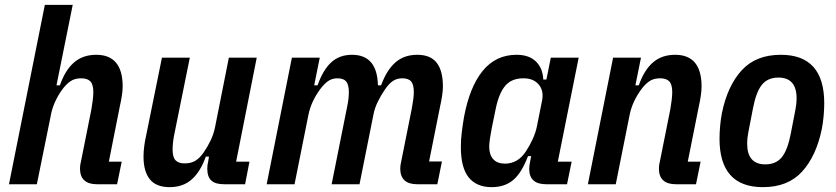

<svg xmlns="http://www.w3.org/2000/svg" viewBox="-20 -760 3450 792"><path d="M165 -740H280L213 -408H227Q249 -471 285.5 -502.5Q322 -534 377 -534Q486 -534 486 -403Q486 -386 482.5 -364Q479 -342 475 -325L429 -93H482L463 0H380Q310 0 310 -65Q310 -72 311 -79.5Q312 -87 314 -94L357 -309Q360 -326 362.5 -346Q365 -366 365 -380Q365 -411 353 -424Q341 -437 315 -437Q289 -437 271.5 -425.5Q254 -414 237 -391Q220 -368 207 -339.5Q194 -311 189 -281L132 0H17Z M763 -522 700 -211Q692 -174 692 -142Q692 -112 704 -99Q716 -86 742 -86Q768 -86 786 -97Q804 -108 820 -131Q836 -154 848.5 -180Q861 -206 867 -235L924 -522H1039L954 -93H1009L991 0H904Q868 0 851.5 -15.5Q835 -31 835 -65Q835 -72 836 -79.5Q837 -87 839 -95L842 -114H829Q807 -52 771 -20Q735 12 680 12Q624 12 598 -20.5Q572 -53 572 -114Q572 -135 575 -157.5Q578 -180 582 -197L648 -522Z M1080 0 1184 -522H1299L1276 -408H1290Q1312 -471 1346 -502.5Q1380 -534 1432 -534Q1536 -534 1539 -408H1552Q1575 -471 1611 -502.5Q1647 -534 1701 -534Q1756 -534 1781.5 -501Q1807 -468 1807 -403Q1807 -386 1803.5 -363.5Q1800 -341 1796 -324L1750 -94H1803L1784 0H1701Q1631 0 1631 -65Q1631 -77 1635 -94L1679 -314Q1682 -331 1684.5 -348.5Q1687 -366 1687 -380Q1687 -411 1676 -424Q1665 -437 1639 -437Q1618 -437 1601.5 -426.5Q1585 -416 1568 -391Q1552 -368 1538.5 -340.5Q1525 -313 1520 -285L1463 0H1348L1413 -325Q1416 -339 1417.5 -353.5Q1419 -368 1419 -380Q1419 -411 1408 -424Q1397 -437 1372 -437Q1350 -437 1333.5 -425.5Q1317 -414 1300 -391Q1283 -368 1270.5 -341.5Q1258 -315 1252 -285L1195 0Z M2233 0Q2163 0 2163 -63Q2163 -76 2167 -95L2171 -116H2158Q2132 -47 2097 -17.5Q2062 12 2008 12Q1946 12 1913.5 -28Q1881 -68 1881 -154Q1881 -184 1885 -216Q1889 -248 1894 -277Q1917 -401 1971 -467.5Q2025 -534 2111 -534Q2162 -534 2190.5 -506.5Q2219 -479 2221 -432H2234L2252 -522H2367L2281 -93H2338L2319 0ZM2063 -85Q2116 -85 2149 -135Q2165 -159 2177.5 -186.5Q2190 -214 2195 -240L2216 -345Q2224 -385 2202.5 -411Q2181 -437 2139 -437Q2090 -437 2064 -406Q2038 -375 2025 -312L2008 -229Q2004 -209 2001 -188Q1998 -167 1998 -155Q1998 -122 2014.5 -103.5Q2031 -85 2063 -85Z M2405 0 2509 -522H2624L2601 -408H2615Q2637 -471 2673.5 -502.5Q2710 -534 2765 -534Q2874 -534 2874 -403Q2874 -386 2870.5 -363Q2867 -340 2863 -323L2817 -93H2870L2851 0H2768Q2698 0 2698 -65Q2698 -72 2699 -79.5Q2700 -87 2702 -94L2745 -309Q2748 -326 2750.5 -346Q2753 -366 2753 -380Q2753 -411 2741 -424Q2729 -437 2703 -437Q2677 -437 2659.5 -425.5Q2642 -414 2625 -391Q2608 -368 2595.5 -341.5Q2583 -315 2577 -285L2520 0Z M3127 12Q2948 12 2948 -188Q2948 -212 2950.5 -240Q2953 -268 2958 -294Q2981 -406 3039.5 -470Q3098 -534 3201 -534Q3380 -534 3380 -334Q3380 -310 3377.5 -282Q3375 -254 3370 -228Q3347 -116 3288.5 -52Q3230 12 3127 12ZM3137 -82Q3181 -82 3205 -111.5Q3229 -141 3242 -209L3261 -307Q3266 -332 3266 -354Q3266 -440 3191 -440Q3147 -440 3123 -410.5Q3099 -381 3086 -313L3067 -215Q3062 -190 3062 -168Q3062 -82 3137 -82Z"/></svg>

Font: IBM Plex Sans Condensed SemiBold
Style: Italic
Weight: 600
Width: 3
Italic angle: -11°
Designer: Mike Abbink, Paul van der Laan, Pieter van Rosmalen
Foundry: Bold Monday
Version: Version 1.3